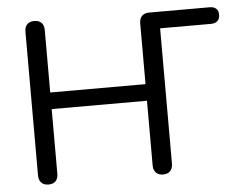

<svg xmlns="http://www.w3.org/2000/svg" viewBox="-51 -773 1040 841"><g transform="rotate(-5 469.0 -352.5)"><path d="M129 7Q108.5 7 97.5 -4.8Q86.5 -16.5 86.5 -37V-668Q86.5 -689.5 97.5 -700.8Q108.5 -712 129 -712Q149.5 -712 160.5 -700.8Q171.5 -689.5 171.5 -668V-394H590.5V-661Q590.5 -682.5 602 -693.8Q613.5 -705 634.5 -705H899.5Q918 -705 928 -695.8Q938 -686.5 938 -669Q938 -651.5 928 -641.8Q918 -632 899.5 -632H675.5V-37Q675.5 -16.5 664.5 -4.8Q653.5 7 633 7Q612.5 7 601.5 -4.8Q590.5 -16.5 590.5 -37V-321H171.5V-37Q171.5 -16.5 161 -4.8Q150.5 7 129 7Z"/></g></svg>

Font: Nunito ExtraLight
Style: Regular
Weight: 200
Designer: Vernon Adams
Foundry: Vernon Adams
Version: Version 3.602;April 4, 2023;FontCreator 14.0.0.2856 64-bit